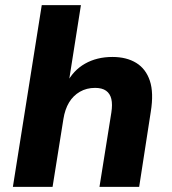

<svg xmlns="http://www.w3.org/2000/svg" viewBox="-20 -725 666 745"><path d="M30 0 142 -705H294L246 -401H238Q264 -452 310 -478Q356 -504 416 -504Q471 -504 508.5 -481Q546 -458 561.5 -411.5Q577 -365 565 -291L520 0H366L412 -288Q417 -320 412 -341Q407 -362 391.5 -373Q376 -384 349 -384Q316 -384 290 -369Q264 -354 248 -327.5Q232 -301 226 -263L184 0Z"/></svg>

Font: Nunito Sans 11pt ExtraBold
Style: Italic
Weight: 800
Italic angle: -9°
Version: Version 3.101;gftools[0.9.27]